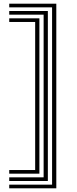

<svg xmlns="http://www.w3.org/2000/svg" viewBox="-20 -820 418 1040"><path d="M285 200H30V180.2H262.1V-780.2H30V-800H285ZM239.2 160.4H30V140.6H216.3V-740.6H30V-760.4H239.2ZM193.4 120.7H30V101H170.5V-701H30V-720.7H193.4Z"/></svg>

Font: Big Shoulders Inline Text Thin
Style: Regular
Weight: 100
Designer: Patric King
Foundry: XO Type Co
Version: Version 2.002